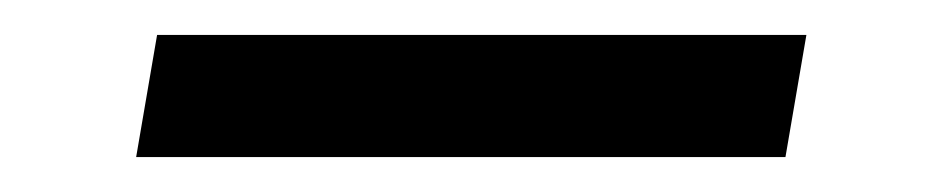

<svg xmlns="http://www.w3.org/2000/svg" viewBox="-20 -395 540 110"><path d="M58 -305 70 -375H442L430 -305Z"/></svg>

Font: Iosevka Curly
Style: Italic
Weight: 400
Italic angle: -9°
Monospace: yes
Designer: Belleve Invis
Foundry: Belleve Invis
Version: Version 22.1.2; ttfautohint (v1.8.4)